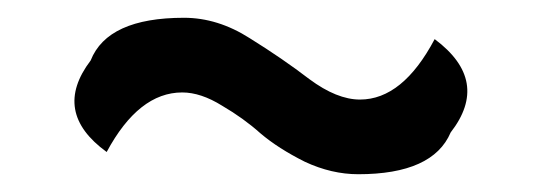

<svg xmlns="http://www.w3.org/2000/svg" viewBox="-20 -479 610 216"><path d="M383 -283Q353 -283 323 -297Q293 -312 273 -329Q254 -346 230 -360Q206 -375 185 -375Q136 -375 100 -308Q38 -353 82 -411Q101 -459 187 -459Q225 -459 261 -436Q298 -413 328 -390Q359 -367 385 -367Q433 -367 469 -435Q532 -388 487 -330Q467 -283 383 -283Z"/></svg>

Font: Swei Half Moon CJK SC
Style: Medium
Weight: 500
Version: Version 2.071